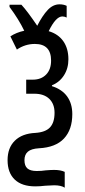

<svg xmlns="http://www.w3.org/2000/svg" viewBox="-20 -682 394 887"><path d="M288 -655V-601Q278 -606 268 -606Q238 -606 205 -538Q249 -525 272.5 -491.5Q296 -458 296 -408Q296 -366 275.5 -334Q255 -302 220 -288V-284Q267 -269 290.5 -236Q314 -203 314 -155Q314 -83 275.5 -42Q237 -1 160 3Q125 5 109 18.5Q93 32 93 58Q93 84 106.5 96Q120 108 150 108Q172 108 191 105Q215 103 230 103Q260 103 279 112V185Q262 174 230 174Q219 174 189 176Q165 179 143 179Q81 179 48 147.5Q15 116 15 58Q15 1 48.5 -32Q82 -65 143 -68Q190 -71 211 -93.5Q232 -116 232 -161Q232 -202 207.5 -225.5Q183 -249 139 -249H101V-314H132Q170 -314 193 -337.5Q216 -361 216 -402Q216 -479 141 -479Q96 -479 58 -453L28 -514Q55 -532 92 -540Q67 -592 24 -650V-660H79Q106 -631 152 -563Q176 -610 200.5 -636Q225 -662 255 -662Q274 -662 288 -655Z"/></svg>

Font: Noto Sans UI Cond
Style: Regular
Weight: 400
Width: 3
Designer: Monotype Design Team
Foundry: Monotype Imaging Inc.
Version: Version 1.001